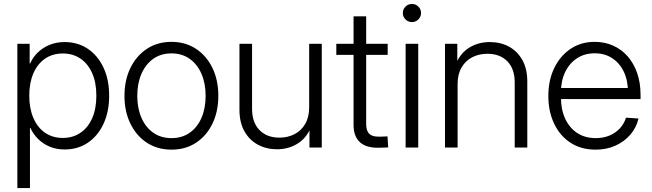

<svg xmlns="http://www.w3.org/2000/svg" viewBox="-20 -743 3283 967"><path d="M67.4 204.1V-522.5H129.4V-423.3H131.8Q145.5 -454.6 170.4 -478.8Q195.3 -502.9 229.7 -517.1Q264.2 -531.2 305.2 -531.2Q371.6 -531.2 422.1 -497.3Q472.7 -463.4 501.2 -402.6Q529.8 -341.8 529.8 -260.7Q529.8 -180.2 501.2 -119.1Q472.7 -58.1 422.4 -24.2Q372.1 9.8 305.2 9.8Q264.2 9.8 230.7 -4.2Q197.3 -18.1 172.6 -42.5Q147.9 -66.9 132.8 -98.6H130.9V204.1ZM296.9 -48.3Q346.7 -48.3 384.8 -74Q422.9 -99.6 444.1 -147.2Q465.3 -194.8 465.3 -261.2Q465.3 -327.1 444.1 -374.8Q422.9 -422.4 385 -448Q347.2 -473.6 296.9 -473.6Q244.6 -473.6 206.5 -447.3Q168.5 -420.9 147.9 -373Q127.4 -325.2 127.4 -261.2Q127.4 -197.3 147.9 -149.2Q168.5 -101.1 206.5 -74.7Q244.6 -48.3 296.9 -48.3Z M843.8 10.7Q773.4 10.7 720.2 -23.9Q667 -58.6 637 -119.9Q606.9 -181.2 606.9 -260.3Q606.9 -339.8 637 -401.1Q667 -462.4 720.2 -497.3Q773.4 -532.2 843.8 -532.2Q913.6 -532.2 966.8 -497.3Q1020 -462.4 1049.8 -401.1Q1079.6 -339.8 1079.6 -260.3Q1079.6 -181.2 1049.8 -119.9Q1020 -58.6 967 -23.9Q914.1 10.7 843.8 10.7ZM843.8 -47.4Q897 -47.4 935.5 -74.5Q974.1 -101.6 994.9 -149.7Q1015.6 -197.8 1015.6 -260.3Q1015.6 -322.8 994.9 -370.8Q974.1 -418.9 935.5 -446.5Q897 -474.1 843.8 -474.1Q790.5 -474.1 752 -446.8Q713.4 -419.4 692.4 -371.1Q671.4 -322.8 671.4 -260.3Q671.4 -197.8 692.4 -149.7Q713.4 -101.6 752 -74.5Q790.5 -47.4 843.8 -47.4Z M1375 8.8Q1321.8 8.8 1278.8 -14.4Q1235.8 -37.6 1210.9 -82Q1186 -126.5 1186 -190.9V-522.5H1249.5V-194.8Q1249.5 -126 1286.9 -87.9Q1324.2 -49.8 1387.2 -49.8Q1429.7 -49.8 1463.6 -67.4Q1497.6 -85 1517.3 -119.1Q1537.1 -153.3 1537.1 -203.1V-522.5H1600.6V0H1538.6V-123.5H1554.7Q1531.7 -55.2 1484.1 -23.2Q1436.5 8.8 1375 8.8Z M1932.6 -522.5V-466.8H1673.8V-522.5ZM1760.7 -660.6H1824.2V-118.7Q1824.2 -84.5 1839.4 -69.3Q1854.5 -54.2 1889.2 -54.7Q1898.9 -54.7 1910.4 -55.2Q1921.9 -55.7 1931.6 -56.2L1935.1 -0.5Q1923.3 0 1910.2 0.5Q1897 1 1885.3 1Q1823.7 2 1792.2 -27.3Q1760.7 -56.6 1760.7 -113.3Z M2022.9 0V-522.5H2086.4V0ZM2054.7 -631.8Q2035.6 -631.8 2022.2 -645.3Q2008.8 -658.7 2008.8 -677.2Q2008.8 -696.3 2022.2 -709.7Q2035.6 -723.1 2054.7 -723.1Q2073.7 -723.1 2087.2 -709.7Q2100.6 -696.3 2100.6 -677.2Q2100.6 -658.7 2087.2 -645.3Q2073.7 -631.8 2054.7 -631.8Z M2284.7 -319.3V0H2221.2V-522.5H2283.2V-398.9H2267.6Q2290 -467.3 2337.6 -499.3Q2385.3 -531.2 2446.8 -531.2Q2501 -531.2 2543.5 -508.1Q2585.9 -484.9 2610.8 -440.7Q2635.7 -396.5 2635.7 -331.5V0H2572.3V-327.6Q2572.3 -396.5 2535.2 -434.3Q2498 -472.2 2435.1 -472.2Q2392.6 -472.2 2358.6 -454.8Q2324.7 -437.5 2304.7 -403.3Q2284.7 -369.1 2284.7 -319.3Z M2980 10.7Q2906.7 10.7 2853.3 -24.2Q2799.8 -59.1 2770.8 -120.4Q2741.7 -181.6 2741.7 -259.8Q2741.7 -338.9 2771.5 -400.4Q2801.3 -461.9 2853.8 -497.1Q2906.2 -532.2 2975.1 -532.2Q3025.4 -532.2 3067.6 -513.4Q3109.9 -494.6 3140.9 -459.5Q3171.9 -424.3 3189 -375.2Q3206.1 -326.2 3206.1 -265.6V-244.1H2777.3V-299.8H3169.9L3142.6 -281.2Q3142.6 -338.4 3121.6 -382.1Q3100.6 -425.8 3063 -450.2Q3025.4 -474.6 2975.1 -474.6Q2924.3 -474.6 2886 -449.5Q2847.7 -424.3 2826.4 -380.1Q2805.2 -335.9 2805.2 -277.8V-252Q2805.2 -191.9 2826.4 -145.5Q2847.7 -99.1 2887 -73.2Q2926.3 -47.4 2980.5 -47.4Q3019 -47.4 3050 -60.5Q3081.1 -73.7 3102.3 -96.9Q3123.5 -120.1 3132.8 -150.4L3195.8 -146Q3185.1 -100.1 3154.5 -64.7Q3124 -29.3 3079.3 -9.3Q3034.7 10.7 2980 10.7Z"/></svg>

Font: Inter 28pt Light
Style: Regular
Weight: 300
Designer: Rasmus Andersson
Foundry: rsms
Version: Version 4.001;git-66647c0bb